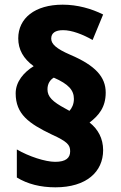

<svg xmlns="http://www.w3.org/2000/svg" viewBox="-20 -787 517 821"><path d="M47 -388C47 -299 103 -259 201 -212C269 -181 280 -167 280 -140C280 -112 262 -95 216 -95C174 -95 103 -118 52 -148V-28C98 0 153 14 217 14C349 14 421 -52 421 -145C421 -195 399 -235 363 -263C402 -293 432 -328 432 -391C432 -458 388 -507 280 -553C220 -579 199 -599 199 -622C199 -646 217 -658 250 -658C287 -658 334 -640 376 -616L421 -725C371 -750 311 -767 248 -767C129 -767 58 -709 58 -623C58 -575 80 -536 124 -504C82 -478 47 -438 47 -388ZM183 -405C183 -430 195 -446 210 -455C274 -427 296 -401 296 -364C296 -341 287 -324 277 -313L259 -323C205 -352 183 -373 183 -405Z"/></svg>

Font: Noto Sans Armenian SemiCondensed Black
Style: Regular
Weight: 900
Width: 4
Designer: Monotype Design Team
Foundry: Monotype Imaging Inc.
Version: Version 2.008